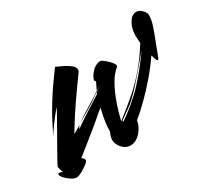

<svg xmlns="http://www.w3.org/2000/svg" viewBox="-96 -576 804 741"><g transform="rotate(-30 306.0 -205.5)"><path d="M57 14Q47 14 34 5.5Q21 -3 11.5 -13.5Q2 -24 2 -30Q2 -36 6 -36Q8 -36 12.5 -34.5Q17 -33 22 -31Q16 -44 14 -58Q14 -60 25 -80Q36 -100 52.5 -129Q69 -158 85.5 -187Q102 -216 113.5 -236.5Q125 -257 125 -258Q126 -261 112.5 -244.5Q99 -228 83 -206Q67 -184 57 -167Q70 -194 85.5 -224Q101 -254 127 -295.5Q153 -337 198 -398Q212 -392 229 -383.5Q246 -375 258 -365Q270 -355 270 -344Q270 -340 267 -335Q232 -287 202.5 -244Q173 -201 155 -172Q137 -143 133 -136Q140 -140 149 -145Q158 -150 169 -157L167 -155Q164 -152 161 -147Q158 -142 161 -144Q175 -155 211 -178Q247 -201 286 -226L289 -234Q251 -206 225 -191Q210 -182 196.5 -174.5Q183 -167 172 -159Q184 -169 201 -180Q218 -191 243 -206Q251 -211 264 -219Q277 -227 291 -237L289 -234L316 -254L291 -237L308 -272Q300 -270 304 -283Q308 -296 322.5 -311.5Q337 -327 357 -330Q364 -331 377.5 -320Q391 -309 401 -296Q411 -283 405 -278Q384 -261 368.5 -234Q353 -207 342 -178.5Q331 -150 324 -125.5Q317 -101 314 -88Q361 -124 397.5 -156Q434 -188 465.5 -225Q497 -262 529 -313Q529 -318 528 -325.5Q527 -333 527 -343Q527 -354 529 -368Q531 -382 538 -395Q546 -412 555.5 -418.5Q565 -425 574 -425Q589 -425 600.5 -412.5Q612 -400 612 -391Q613 -371 602.5 -340.5Q592 -310 580 -280Q568 -250 561 -230Q558 -222 555 -222Q551 -222 547 -233.5Q543 -245 542 -250Q517 -213 486 -177Q455 -141 424.5 -111Q394 -81 369 -61Q365 -34 344.5 -11.5Q324 11 299 11Q279 11 263.5 -6Q248 -23 248 -42Q248 -55 252.5 -64.5Q257 -74 257 -80Q257 -94 260 -117Q263 -140 270 -168Q270 -170 270.5 -171.5Q271 -173 271 -174Q240 -147 212 -124Q184 -101 166 -87L110 -42Q113 -40 117 -36Q121 -32 121 -27Q121 -21 108.5 -11.5Q96 -2 81 6Q66 14 57 14ZM323 -84Q346 -99 377.5 -125.5Q409 -152 432 -177Q478 -227 520 -287Q510 -275 493 -255Q476 -235 458.5 -214.5Q441 -194 428 -180Q390 -137 359.5 -116Q329 -95 324 -91Q320 -89 319.5 -85Q319 -81 323 -84ZM293 -231 295 -232 297 -238Z"/></g></svg>

Font: Smooch
Style: Regular
Weight: 400
Designer: Robert E. Leuschke
Foundry: Robert E. Leuschke
Version: Version 1.010; ttfautohint (v1.8.3)